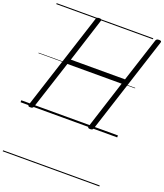

<svg xmlns="http://www.w3.org/2000/svg" viewBox="-253 -1177 1571 1839"><g transform="rotate(20 533.0 -257.5)"><path d="M103 14Q75 14 82 -5L402 -996Q405 -1006 412.5 -1010.5Q420 -1015 435 -1015Q463 -1015 456 -996L313 -548H865L1010 -996Q1014 -1006 1021 -1010.5Q1028 -1015 1044 -1015Q1072 -1015 1065 -996L745 -5Q743 4 735.5 9Q728 14 713 14Q685 14 691 -5L849 -498H296L136 -5Q133 4 126 9Q119 14 103 14ZM0 490H985V500H0ZM0 -20H985V0H0ZM0 -505H985V-500H0ZM0 -1010H985V-1000H0Z"/></g></svg>

Font: Playwrite NZ Guides
Style: Regular
Weight: 400
Designer: Veronika Burian, José Scaglione
Foundry: TypeTogether
Version: Version 1.003